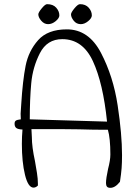

<svg xmlns="http://www.w3.org/2000/svg" viewBox="-20 -901 656 922"><path d="M489 -22Q489 -44 499 -90Q510 -132 510 -159Q510 -237 498 -278H467Q426 -278 360 -280L266 -281H131L133 -242Q133 -196 148 -127Q153 -99 157.5 -70.5Q162 -42 162 -19V-10Q152 0 141 0Q115 0 100 -61.5Q85 -123 85 -210Q85 -245 88 -279Q66 -280 58 -286.5Q50 -293 50 -307Q50 -318 56.5 -322Q63 -326 80 -328L79 -355L82 -401Q89 -514 103 -585Q117 -656 163 -708Q209 -760 301 -760Q406 -760 465 -647Q524 -534 545 -395Q566 -256 566 -156Q566 -120 564 -93.5Q562 -67 556 -28Q533 1 510 1Q498 1 493.5 -5Q489 -11 489 -22ZM279 -713Q206 -713 171.5 -645.5Q137 -578 130 -501Q123 -424 123 -328L494 -317Q475 -502 426 -607.5Q377 -713 279 -713ZM164 -832Q164 -841 180.5 -861Q197 -881 206 -881Q235 -881 250 -864Q265 -847 265 -827Q265 -814 247.5 -799.5Q230 -785 211 -785Q192 -785 178 -801.5Q164 -818 164 -832ZM321 -832Q321 -841 337.5 -861Q354 -881 364 -881Q391 -881 406 -864Q421 -847 421 -827Q421 -814 403.5 -799.5Q386 -785 368 -785Q347 -785 334 -801.5Q321 -818 321 -832Z"/></svg>

Font: Indie Flower
Style: Regular
Weight: 400
Designer: Kimberly Geswein
Foundry: Kimberly Geswein
Version: Version 2.000